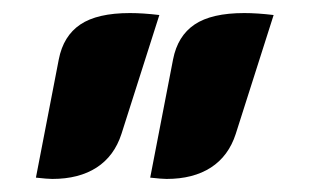

<svg xmlns="http://www.w3.org/2000/svg" viewBox="-20 -750 474 294"><path d="M70 -659Q77 -695 103 -712.5Q129 -730 179 -730Q199 -730 224 -727L166 -545Q155 -511 128 -493.5Q101 -476 60 -476Q53 -476 35 -478ZM245 -659Q252 -695 278 -712.5Q304 -730 354 -730Q374 -730 399 -727L341 -545Q330 -511 303 -493.5Q276 -476 235 -476Q228 -476 210 -478Z"/></svg>

Font: K2D ExtraBold
Style: Regular
Weight: 800
Designer: Katatrad Aksorn Co.,Ltd.
Foundry: Cadson Demak Co.,Ltd.
Version: Version 1.000; ttfautohint (v1.6)